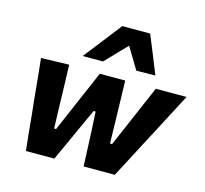

<svg xmlns="http://www.w3.org/2000/svg" viewBox="-110 -899 1089 1022"><g transform="rotate(15 434.5 -387.5)"><path d="M117.5 0Q112.5 -47.5 107.5 -94Q103 -141.5 98.5 -189L89 -277.5Q83.5 -333.5 78.5 -388Q73 -442 67 -499L221 -503.5Q223 -452 224.5 -395Q226 -338 227.5 -285L231.5 -154.5H242.5L299.5 -287Q322.5 -341 345.5 -393.5Q368 -445.5 391 -499H531Q533 -395 536.5 -289L539.5 -154.5H551L609.5 -290Q631.5 -341.5 655.5 -397Q679.5 -452.5 699.5 -499H869Q839.5 -443 810.8 -388.2Q782 -333.5 753 -277.5L707 -190.5Q681.5 -141.5 656.5 -93.8Q631.5 -46 607 0H435.5Q434 -44 431.5 -93Q429 -142 427.5 -187L421.5 -299H410.5L358 -184Q338 -139 316.2 -92Q294.5 -45 274 0ZM574.5 -565Q557 -594 539 -624Q521 -653.5 503 -683.5Q474 -653.5 446 -624.5Q418 -595.5 390.5 -566.5H278.5Q360 -671 441 -775H594.5Q616 -723 637 -671Q658 -618.5 679 -566.5Z"/></g></svg>

Font: Heraclito
Style: Bold Italic
Weight: 700
Italic angle: -12°
Designer: Kostas Bartsokas (font) & Cristiano Sobral (main changes)
Foundry: Kostas Bartsokas (font) & Cristiano Sobral (main changes)
Version: Version 1.00;July 8, 2020;FontCreator 13.0.0.2655 64-bit